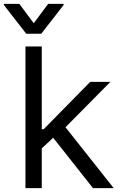

<svg xmlns="http://www.w3.org/2000/svg" viewBox="-54 -966 618 986"><path d="M529.8 0H423.3L219.1 -258.5L160.5 -204.2V0H76.7V-727.3H160.5V-302.6H170.5L409.1 -545.5H512.8L282.3 -312.5ZM157.7 -792.6H81L-34.1 -940.3V-946H45.5L119.3 -846.6L193.2 -946H272.7V-940.3Z"/></svg>

Font: Linik Sans
Style: Regular
Weight: 400
Designer: Rasmus Andersson (font), Marc Monis (original base), Kil Hyung-jin (Pretendard portions), Cristiano Sobral (main changes
Foundry: rsms
Version: Version 3.018;May 31, 2022;FontCreator 14.0.0.2814 64-bit; t